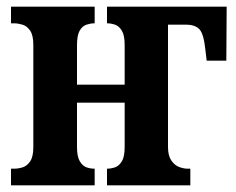

<svg xmlns="http://www.w3.org/2000/svg" viewBox="-20 -556 709 576"><path d="M13 0V-50H23Q35 -50 48 -54Q61 -58 70.5 -72Q80 -86 80 -115V-421Q80 -450 70.5 -464Q61 -478 47.5 -482Q34 -486 23 -486H13V-536H264V-486H262Q252 -486 239.5 -482Q227 -478 219 -464Q211 -450 211 -421V-302H354V-421Q354 -450 345.5 -464Q337 -478 325 -482Q313 -486 302 -486H301V-536H660L659 -374H600L596 -408Q591 -455 578 -468.5Q565 -482 538 -482H484V-115Q484 -89 494 -74.5Q504 -60 517.5 -55Q531 -50 542 -50H551V0H301V-50H302Q313 -50 325 -54Q337 -58 345.5 -72Q354 -86 354 -115V-248H211V-115Q211 -86 219.5 -72Q228 -58 239.5 -54Q251 -50 262 -50H264V0Z"/></svg>

Font: Noto Serif ExtraCondensed
Style: Bold
Weight: 700
Width: 2
Designer: Monotype Design Team
Foundry: Monotype Imaging Inc.
Version: Version 2.014; ttfautohint (v1.8.4.7-5d5b)